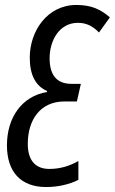

<svg xmlns="http://www.w3.org/2000/svg" viewBox="-20 -744 463 774"><path d="M166 10C214 10 261 -1 296 -19V-95C261 -75 223 -63 179 -63C124 -63 92 -96 92 -164C92 -258 140 -335 240 -335H290L306 -406H268C210 -406 180 -440 180 -509C180 -582 220 -652 294 -652C329 -652 355 -638 379 -613L423 -674C387 -705 350 -724 288 -724C170 -724 100 -618 100 -512C100 -441 124 -397 170 -377L169 -373C68 -356 8 -270 8 -158C8 -51 64 10 166 10Z"/></svg>

Font: Noto Sans ExtraCondensed
Style: Italic
Weight: 400
Width: 2
Italic angle: -12°
Designer: Monotype Design Team
Foundry: Monotype Imaging Inc.
Version: Version 2.013